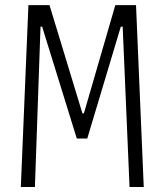

<svg xmlns="http://www.w3.org/2000/svg" viewBox="-20 -750 660 770"><path d="M178.5 -729.5 310.5 -295.5H316.5L442.5 -729.5H525.5L556.5 0H499.5L472 -643H464.5L330 -194.5H288L149 -643H142.5L120 0H63.5L94 -729.5Z"/></svg>

Font: Monaspace Argon Var
Style: Regular
Weight: 400
Designer: Riley Cran and the Lettermatic Team
Version: Version 1.000 (Monaspace Argon Var)